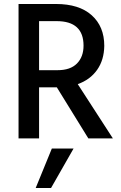

<svg xmlns="http://www.w3.org/2000/svg" viewBox="-20 -694 608 963"><path d="M176 0H73V-674H261Q377 -674 440 -617.5Q503 -561 503 -464Q502 -393 467 -343.5Q432 -294 370 -272L546 0H423L265 -256H176ZM236 249H159L240 51H349ZM264 -588H176V-342H269Q333 -342 366 -375.5Q399 -409 399 -465Q399 -588 264 -588Z"/></svg>

Font: Hind Kochi Medium
Style: Regular
Weight: 500
Designer: Dhruvi Tolia
Foundry: Indian Type Foundry
Version: Version 0.702;PS 1.0;hotconv 1.0.81;makeotf.lib2.5.63406